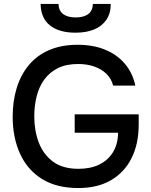

<svg xmlns="http://www.w3.org/2000/svg" viewBox="-20 -941 764 969"><path d="M375 8Q265 8 191.5 -38Q118 -84 81 -165.5Q44 -247 44 -352Q44 -431 64.5 -497.5Q85 -564 126 -613Q167 -662 228.5 -688.5Q290 -715 371 -715Q450 -715 510 -690.5Q570 -666 609.5 -620Q649 -574 663 -509H551Q542 -544 517.5 -568Q493 -592 456.5 -605Q420 -618 374 -618Q314 -618 272 -597Q230 -576 203.5 -539.5Q177 -503 165 -455Q153 -407 153 -353Q153 -281 176 -221Q199 -161 248 -125Q297 -89 376 -89Q437 -89 481 -110.5Q525 -132 550 -172.5Q575 -213 576 -271H357V-364H680V-312Q680 -215 644 -143Q608 -71 540 -31.5Q472 8 375 8ZM361 -776Q279 -776 232.5 -812.5Q186 -849 185 -921H275Q277 -885 300 -869Q323 -853 362 -853Q401 -853 424 -869Q447 -885 449 -921H539Q539 -874 517 -841.5Q495 -809 455.5 -792.5Q416 -776 361 -776Z"/></svg>

Font: Onest Medium
Style: Regular
Weight: 500
Designer: Dmitri Voloshin, Andrey Kudryavtsev
Foundry: Dmitri Voloshin, Andrey Kudryavtsev
Version: Version 1.000;gftools[0.9.33]